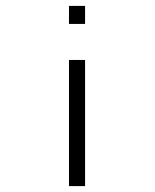

<svg xmlns="http://www.w3.org/2000/svg" viewBox="-20 -679 526 650"><path d="M213.5 -659H268V-598H213.5ZM213.5 -476H268V-49H213.5Z"/></svg>

Font: 3270 Nerd Font Mono SemCond
Style: Regular
Weight: 400
Monospace: yes
Version: Version 3.0.1;Nerd Fonts 3.1.1